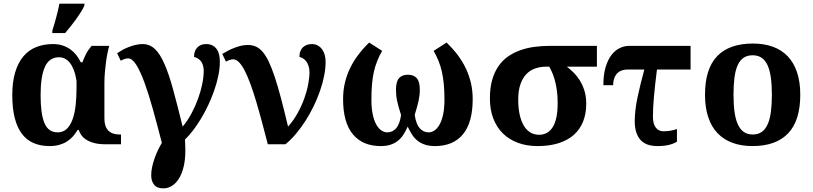

<svg xmlns="http://www.w3.org/2000/svg" viewBox="-20 -786 4427 1046"><path d="M555.2 0Q518.1 0 492.2 -7.1Q466.3 -14.2 449.2 -25.4Q432.1 -36.6 422.6 -50.5Q413.1 -64.5 409.2 -78.1H402.8Q391.6 -59.1 377.4 -43Q363.3 -26.9 344.7 -15.1Q326.2 -3.4 302.7 3.2Q279.3 9.8 250 9.8Q201.2 9.8 163.1 -6.6Q125 -22.9 99.4 -56.9Q73.7 -90.8 60.3 -143.1Q46.9 -195.3 46.9 -267.1Q46.9 -339.4 62.7 -392.1Q78.6 -444.8 107.4 -479Q136.2 -513.2 177.2 -529.5Q218.3 -545.9 268.1 -545.9Q297.9 -545.9 321.5 -538.1Q345.2 -530.3 364 -516.6Q382.8 -502.9 396.5 -485.1Q410.2 -467.3 419.9 -446.8H429.2Q437.5 -469.7 448.5 -491.5Q459.5 -513.2 479 -536.1H575.2Q570.8 -522 565.9 -498.5Q561 -475.1 557.4 -447.5Q553.7 -419.9 551.3 -390.4Q548.8 -360.8 548.8 -334V-140.1Q548.8 -96.2 570.1 -74.7Q591.3 -53.2 630.9 -53.2H639.2V0ZM293.9 -64.9Q323.7 -64.9 343.5 -83.7Q363.3 -102.5 375.2 -135.3Q387.2 -168 392.1 -212.4Q397 -256.8 397 -308.1V-345.2Q391.6 -379.4 382.3 -403.8Q373 -428.2 360.6 -443.8Q348.1 -459.5 333 -466.8Q317.9 -474.1 301.8 -474.1Q248.5 -474.1 224.9 -422.1Q201.2 -370.1 201.2 -267.1Q201.2 -165 222.4 -115Q243.7 -64.9 293.9 -64.9ZM265.1 -619.1Q270 -634.3 275.4 -652.8Q280.8 -671.4 286.1 -691.2Q291.5 -710.9 296.1 -730.2Q300.8 -749.5 303.7 -766.1H439.9V-755.9Q433.1 -740.2 421.1 -720.9Q409.2 -701.7 394.8 -681.6Q380.4 -661.6 364.7 -642.1Q349.1 -622.6 335 -606H265.1Z M756.8 -545.9Q795.4 -545.9 823.5 -519.5Q851.6 -493.2 875.7 -438.2Q899.9 -383.3 923.1 -298.3Q946.3 -213.4 975.1 -96.2Q1001.5 -127.4 1022.7 -167Q1043.9 -206.5 1058.8 -247.6Q1073.7 -288.6 1081.8 -328.1Q1089.8 -367.7 1089.8 -398.9Q1089.8 -429.7 1076.7 -449.5Q1063.5 -469.2 1037.1 -476.1Q1037.1 -509.3 1055.2 -527.6Q1073.2 -545.9 1102.1 -545.9Q1125 -545.9 1139.6 -537.4Q1154.3 -528.8 1162.8 -515.1Q1171.4 -501.5 1174.6 -484.1Q1177.7 -466.8 1177.7 -449.2Q1177.7 -413.1 1169.4 -373.3Q1161.1 -333.5 1147 -293Q1132.8 -252.4 1114.3 -213.1Q1095.7 -173.8 1074.5 -138.7Q1053.2 -103.5 1031 -74.7Q1008.8 -45.9 987.8 -25.9Q988.3 -19.5 988.5 -11.2Q988.8 -2.9 989 5.6Q989.3 14.2 989.5 22.2Q989.7 30.3 989.7 36.1Q989.7 83.5 980.7 121.3Q971.7 159.2 955.6 185.5Q939.5 211.9 917.5 226.1Q895.5 240.2 870.1 240.2Q835.4 240.2 819.6 220.5Q803.7 200.7 803.7 168.9Q803.7 147 808.8 123.5Q814 100.1 822 76.9Q830.1 53.7 840.6 32Q851.1 10.3 861.8 -7.8Q836.9 -104.5 813.7 -188.2Q790.5 -272 767.8 -334.2Q745.1 -396.5 722.9 -432.1Q700.7 -467.8 677.7 -467.8Q667.5 -467.8 657.2 -464.1Q647 -460.4 637.7 -455.1L618.2 -496.1Q630.9 -504.9 646.7 -513.7Q662.6 -522.5 680.7 -529.5Q698.7 -536.6 718 -541.3Q737.3 -545.9 756.8 -545.9Z M1753.9 -449.2Q1753.9 -413.1 1745.8 -372.6Q1737.8 -332 1723.1 -290Q1708.5 -248 1688.2 -206.3Q1668 -164.6 1643.6 -126.7Q1619.1 -88.9 1591.8 -56.4Q1564.5 -23.9 1535.2 0H1439Q1422.4 -64.5 1406.5 -123.8Q1390.6 -183.1 1375.2 -234.6Q1359.9 -286.1 1344.5 -328.1Q1329.1 -370.1 1313.7 -400.1Q1298.3 -430.2 1282.5 -446.5Q1266.6 -462.9 1250 -462.9Q1241.7 -462.9 1231 -459.2Q1220.2 -455.6 1210.9 -450.2L1190.9 -492.2Q1205.1 -501 1222.2 -509.8Q1239.3 -518.6 1257.3 -525.6Q1275.4 -532.7 1293.9 -536.9Q1312.5 -541 1330.1 -541Q1353.5 -541 1373 -532.7Q1392.6 -524.4 1410.2 -504.4Q1427.7 -484.4 1443.6 -451.4Q1459.5 -418.5 1476.1 -368.9Q1492.7 -319.3 1510.5 -252Q1528.3 -184.6 1549.3 -96.2Q1579.1 -129.4 1601.1 -169.2Q1623 -209 1637.5 -249Q1651.9 -289.1 1658.9 -326.4Q1666 -363.8 1666 -392.1Q1666 -411.6 1661.1 -426.3Q1656.2 -440.9 1648.7 -451.2Q1641.1 -461.4 1631.3 -467.5Q1621.6 -473.6 1611.3 -476.1Q1611.3 -494.6 1616.7 -507.8Q1622.1 -521 1631.3 -529.3Q1640.6 -537.6 1652.6 -541.7Q1664.6 -545.9 1678.2 -545.9Q1698.2 -545.9 1712.6 -537.4Q1727.1 -528.8 1736.3 -515.1Q1745.6 -501.5 1749.8 -484.1Q1753.9 -466.8 1753.9 -449.2Z M2350.1 9.8Q2319.3 9.8 2296.4 2.4Q2273.4 -4.9 2255.9 -18.6Q2238.3 -32.2 2225.3 -52Q2212.4 -71.8 2201.2 -96.2Q2190.4 -71.8 2177.5 -52Q2164.6 -32.2 2147.2 -18.6Q2129.9 -4.9 2107.2 2.4Q2084.5 9.8 2054.2 9.8Q1956.1 9.8 1902.6 -54.2Q1849.1 -118.2 1849.1 -246.1Q1849.1 -293.5 1859.1 -335.4Q1869.1 -377.4 1887.7 -415.5Q1906.2 -453.6 1932.4 -488Q1958.5 -522.5 1991.2 -554.2L2062 -508.8Q2046.4 -481.9 2035.2 -454.1Q2023.9 -426.3 2016.8 -394.8Q2009.8 -363.3 2006.6 -326.4Q2003.4 -289.6 2003.4 -244.1Q2003.4 -195.3 2011 -161.1Q2018.6 -127 2031 -105.7Q2043.5 -84.5 2058.8 -74.7Q2074.2 -64.9 2089.4 -64.9Q2118.7 -64.9 2138.2 -87.2Q2157.7 -109.4 2165 -159.2Q2157.7 -182.6 2152.3 -200.9Q2147 -219.2 2143.6 -235.4Q2140.1 -251.5 2138.7 -266.4Q2137.2 -281.2 2137.2 -296.9Q2137.2 -341.3 2153.8 -360.1Q2170.4 -378.9 2202.1 -378.9Q2233.9 -378.9 2250.5 -360.1Q2267.1 -341.3 2267.1 -296.9Q2267.1 -281.2 2265.4 -266.6Q2263.7 -252 2260.3 -236.3Q2256.8 -220.7 2251.7 -202.1Q2246.6 -183.6 2239.3 -160.2Q2246.6 -110.4 2266.4 -87.6Q2286.1 -64.9 2315.4 -64.9Q2331.1 -64.9 2346.2 -74.7Q2361.3 -84.5 2373.8 -105.7Q2386.2 -127 2393.8 -161.1Q2401.4 -195.3 2401.4 -244.1Q2401.4 -289.6 2397.9 -326.4Q2394.5 -363.3 2387.5 -394.8Q2380.4 -426.3 2369.1 -454.1Q2357.9 -481.9 2342.3 -508.8L2413.1 -554.2Q2445.8 -522.5 2472.2 -488Q2498.5 -453.6 2516.8 -415.5Q2535.2 -377.4 2545.2 -335.4Q2555.2 -293.5 2555.2 -246.1Q2555.2 -118.2 2502 -54.2Q2448.7 9.8 2350.1 9.8Z M3173.8 -221.2Q3173.8 -168 3157.2 -125.2Q3140.6 -82.5 3107.4 -52.5Q3074.2 -22.5 3024.4 -6.3Q2974.6 9.8 2908.2 9.8Q2849.1 9.8 2801.3 -8.1Q2753.4 -25.9 2719.5 -59.3Q2685.5 -92.8 2667.2 -141.1Q2648.9 -189.5 2648.9 -250Q2648.9 -306.6 2661.1 -349.9Q2673.3 -393.1 2695.1 -424.8Q2716.8 -456.5 2747.1 -477.8Q2777.3 -499 2813.5 -512Q2849.6 -524.9 2890.4 -530.5Q2931.2 -536.1 2974.1 -536.1H3231.9V-422.9H3067.9Q3084.5 -410.6 3103 -392.6Q3121.6 -374.5 3137.5 -349.9Q3153.3 -325.2 3163.6 -293.2Q3173.8 -261.2 3173.8 -221.2ZM2803.2 -242.2Q2803.2 -198.2 2810.8 -163.1Q2818.4 -127.9 2832.8 -103Q2847.2 -78.1 2868.4 -64.9Q2889.6 -51.8 2917 -51.8Q2965.3 -51.8 2991.7 -94.2Q3018.1 -136.7 3018.1 -225.1Q3018.1 -264.6 3013.4 -295.9Q3008.8 -327.1 3002 -351.3Q2995.1 -375.5 2987.1 -393.3Q2979 -411.1 2972.2 -422.9H2957Q2925.3 -422.9 2897.2 -413.6Q2869.1 -404.3 2848.4 -383.1Q2827.6 -361.8 2815.4 -327.4Q2803.2 -293 2803.2 -242.2Z M3742.2 -407.2H3559.1Q3547.9 -319.8 3542.5 -257.6Q3537.1 -195.3 3537.1 -150.9Q3537.1 -110.4 3553 -90.6Q3568.8 -70.8 3593.3 -70.8Q3615.7 -70.8 3634 -74.2Q3652.3 -77.6 3668 -83V-14.2Q3649.9 -2.9 3624.3 3.4Q3598.6 9.8 3562 9.8Q3497.6 9.8 3467.8 -25.6Q3438 -61 3438 -125Q3438 -154.8 3441.7 -186.3Q3445.3 -217.8 3452.4 -252.2Q3459.5 -286.6 3469 -325.2Q3478.5 -363.8 3490.2 -407.2H3400.9Q3378.9 -407.2 3363.5 -400.6Q3348.1 -394 3338.6 -382.3Q3329.1 -370.6 3324.7 -355Q3320.3 -339.4 3320.3 -321.8H3267.1Q3267.1 -380.9 3279.8 -421.9Q3292.5 -462.9 3312.7 -488.3Q3333 -513.7 3357.9 -524.9Q3382.8 -536.1 3407.2 -536.1H3742.2Z M4339.8 -270Q4339.8 -128.9 4273.7 -59.6Q4207.5 9.8 4079.1 9.8Q4019 9.8 3971.2 -7.6Q3923.3 -24.9 3889.9 -59.6Q3856.4 -94.2 3838.6 -147Q3820.8 -199.7 3820.8 -270Q3820.8 -411.1 3887 -480Q3953.1 -548.8 4082 -548.8Q4142.1 -548.8 4189.7 -531.7Q4237.3 -514.6 4270.8 -480Q4304.2 -445.3 4322 -392.8Q4339.8 -340.3 4339.8 -270ZM3976.1 -270Q3976.1 -216.8 3981.7 -176.3Q3987.3 -135.7 3999.8 -108.4Q4012.2 -81.1 4032.2 -67.1Q4052.2 -53.2 4081.1 -53.2Q4109.9 -53.2 4129.6 -67.1Q4149.4 -81.1 4161.9 -108.4Q4174.3 -135.7 4179.7 -176.3Q4185.1 -216.8 4185.1 -270Q4185.1 -323.7 4179.4 -364Q4173.8 -404.3 4161.4 -431.2Q4148.9 -458 4128.9 -471.4Q4108.9 -484.9 4080.1 -484.9Q4051.3 -484.9 4031.2 -471.4Q4011.2 -458 3999 -431.2Q3986.8 -404.3 3981.4 -364Q3976.1 -323.7 3976.1 -270Z"/></svg>

Font: Droids
Style: b
Weight: 700
Foundry: Ascender Corporation
Version: Version 1.00 build 113